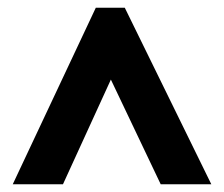

<svg xmlns="http://www.w3.org/2000/svg" viewBox="-20 -735 580 497"><path d="M13 -258H143L267 -529L396 -258H527L303 -715H228Z"/></svg>

Font: Noto Sans Gujarati Condensed ExtraBold
Style: Regular
Weight: 800
Width: 3
Designer: Jelle Bosma - Monotype Design Team, Universal Thirst
Foundry: Monotype Imaging Inc.
Version: Version 2.106